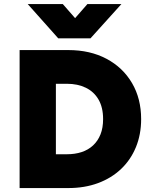

<svg xmlns="http://www.w3.org/2000/svg" viewBox="-20 -954 772 974"><path d="M79.5 0V-700H326.5Q437 -700 520.2 -655.8Q603.5 -611.5 649.8 -532.5Q696 -453.5 696 -350Q696 -272 669.5 -207.5Q643 -143 594.2 -96.8Q545.5 -50.5 477.5 -25.2Q409.5 0 326.5 0ZM263.5 -171.5H319.5Q360.5 -171.5 394 -182.5Q427.5 -193.5 452 -216.2Q476.5 -239 489.8 -272.2Q503 -305.5 503 -350Q503 -409 479.8 -449Q456.5 -489 415.2 -509Q374 -529 319.5 -529H263.5ZM275.5 -759.5 120.5 -933.5H298.5L361 -862L423.5 -933.5H596L439 -759.5Z"/></svg>

Font: Geologica ExtraBold
Style: Regular
Weight: 800
Designer: Sindre Bremnes, Frode Helland
Foundry: Monokrom Skriftforlag AS
Version: Version 1.010;gftools[0.9.28]